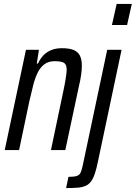

<svg xmlns="http://www.w3.org/2000/svg" viewBox="-20 -763 690 976"><path d="M4 0 112 -510H178L167 -440H173Q184 -464 200 -481Q216 -498 239.5 -508Q263 -518 294 -518Q332 -518 354 -509Q376 -500 386 -480.5Q396 -461 396 -429Q396 -409 392.5 -383Q389 -357 381 -324L312 0H239L302 -300Q310 -338 314 -363.5Q318 -389 319 -406Q319 -426 313 -435.5Q307 -445 293.5 -448.5Q280 -452 259 -452Q227 -452 206.5 -437Q186 -422 172.5 -395.5Q159 -369 149.5 -332.5Q140 -296 130 -252L77 0ZM549 -636 573 -743H650L626 -636ZM316 193 328 136Q356 136 370 131.5Q384 127 389.5 115Q395 103 400 81L525 -510H598L479 53Q471 93 462.5 118.5Q454 144 443 159Q432 174 415.5 181.5Q399 189 375 191Q351 193 316 193Z"/></svg>

Font: Saira Condensed
Style: Italic
Weight: 400
Width: 3
Italic angle: -12°
Designer: Hector Gatti with collaboration of the Omnibus-Type team
Foundry: Omnibus-Type
Version: Version 1.100